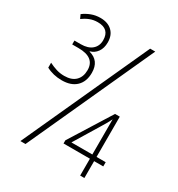

<svg xmlns="http://www.w3.org/2000/svg" viewBox="-173 -834 875 946"><g transform="rotate(30 265.0 -361.5)"><path d="M110 -361Q61 -361 22 -382V-410Q44 -399 65 -392.5Q86 -386 110 -386Q152 -386 174 -408Q196 -430 196 -468Q196 -540 103 -540H67V-562H103Q144 -562 166.5 -581.5Q189 -601 189 -634Q189 -698 122 -698Q98 -698 77.5 -690Q57 -682 38 -668L28 -690Q48 -705 72 -714Q96 -723 123 -723Q165 -723 189.5 -700Q214 -677 214 -636Q214 -603 198.5 -581.5Q183 -560 159 -554V-552Q221 -536 221 -467Q221 -417 192 -389Q163 -361 110 -361ZM84 0 410 -714H439L113 0ZM424 0V-96H274V-114L421 -349H448V-120H500V-96H448V0ZM305 -120H424V-237Q424 -261 424 -281Q424 -301 424 -320Q416 -304 410.5 -294Q405 -284 395 -268Z"/></g></svg>

Font: Noto Sans Mono Condensed Thin
Style: Regular
Weight: 100
Width: 3
Designer: Monotype Design Team
Foundry: Monotype Imaging Inc.
Version: Version 2.014; ttfautohint (v1.8.4.7-5d5b)